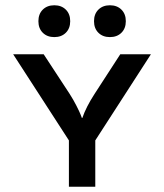

<svg xmlns="http://www.w3.org/2000/svg" viewBox="-20 -705 620 725"><path d="M240.2 -174.8 29.8 -500H145L243.2 -350.1Q257.3 -328.1 268.8 -305.4Q280.3 -282.7 284.7 -271.5L289.1 -259.8H291Q304.7 -300.3 336.9 -350.1L434.1 -500H549.8L339.8 -174.8V0H240.2ZM351.6 -581.3Q335 -597.7 335 -625Q335 -652.3 351.6 -668.7Q368.2 -685.1 395 -685.1Q421.9 -685.1 438.5 -668.7Q455.1 -652.3 455.1 -625Q455.1 -597.7 438.5 -581.3Q421.9 -564.9 395 -564.9Q368.2 -564.9 351.6 -581.3ZM141.6 -581.3Q125 -597.7 125 -625Q125 -652.3 141.6 -668.7Q158.2 -685.1 185.1 -685.1Q211.9 -685.1 228.5 -668.7Q245.1 -652.3 245.1 -625Q245.1 -597.7 228.5 -581.3Q211.9 -564.9 185.1 -564.9Q158.2 -564.9 141.6 -581.3Z"/></svg>

Font: Optician Sans
Style: Regular
Weight: 400
Designer: Fábio Duarte Martins, Simen Schikulski
Version: Version 1.002